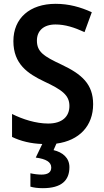

<svg xmlns="http://www.w3.org/2000/svg" viewBox="-20 -744 546 1004"><path d="M343 130C343 81 307 52 260 41L275 7C395 -9 467 -86 467 -199C467 -304 408 -356 302 -406C208 -450 173 -473 173 -532C173 -582 207 -616 270 -616C320 -616 368 -601 422 -576L460 -680C401 -707 340 -724 271 -724C136 -724 50 -649 50 -529C50 -409 125 -359 211 -318C303 -275 343 -247 343 -190C343 -136 307 -98 232 -98C168 -98 99 -120 43 -148V-28C88 -6 142 7 201 9L167 80C220 87 248 103 248 132C248 158 229 169 197 169C179 169 155 166 139 162V232C156 237 177 240 204 240C301 240 343 200 343 130Z"/></svg>

Font: Noto Sans Myanmar SemiCondensed SemiBold
Style: Regular
Weight: 600
Width: 4
Designer: Monotype Design Team
Foundry: Monotype Imaging Inc.
Version: Version 2.107